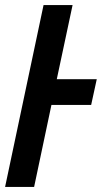

<svg xmlns="http://www.w3.org/2000/svg" viewBox="-66 -734 400 754"><path d="M-46 0 105 -714H219L157 -423H314L292 -322H136L68 0Z"/></svg>

Font: Noto Sans Condensed SemiBold
Style: Italic
Weight: 600
Width: 3
Italic angle: -12°
Designer: Monotype Design Team
Foundry: Monotype Imaging Inc.
Version: Version 2.013; ttfautohint (v1.8.4.7-5d5b)